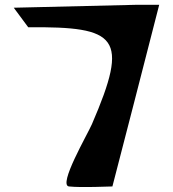

<svg xmlns="http://www.w3.org/2000/svg" viewBox="-20 -773 717 796"><path d="M97 -660C467 -663 518 -621 361 -258C342.7 -215.7 219.7 -5.1 266 0C317.3 5.6 434 0 446 0C446 0 620.4 -673.4 640 -753H541L37 -741Z"/></svg>

Font: Rocketfuel
Style: Regular
Weight: 400
Designer: Mew Too
Foundry: Cannot Into Space Fonts.
Version: Version 0.27